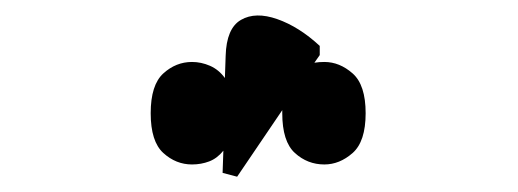

<svg xmlns="http://www.w3.org/2000/svg" viewBox="-20 -837 677 251"><path d="M231 -622Q210 -622 193.5 -637Q177 -652 177 -689Q177 -726 193.5 -741Q210 -756 231 -756Q243 -756 254.5 -751Q266 -746 274 -735L275 -764Q276 -800 295 -811Q314 -822 342.5 -812Q371 -802 398 -777V-765L391 -755Q397 -756 404 -756Q424 -756 441 -741Q458 -726 458 -689Q458 -652 441 -637Q424 -622 404 -622Q382 -622 365.5 -637Q349 -652 349 -689V-693L290 -606L271 -611L272 -640Q264 -630 253.5 -626Q243 -622 231 -622Z"/></svg>

Font: Noto Serif Display SemiCondensed ExtraBold
Style: Regular
Weight: 800
Width: 4
Designer: Monotype Design Team
Foundry: Monotype Imaging Inc.
Version: Version 2.009